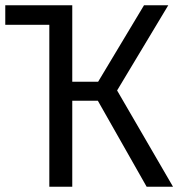

<svg xmlns="http://www.w3.org/2000/svg" viewBox="-20 -708 687 728"><path d="M636 0H536L351 -326H254V0H167V-614H0V-688H254V-398H352L526 -688H618L424 -365Z"/></svg>

Font: FiraSans
Style: Regular
Weight: 350
Designer: Carrois Corporate & Edenspiekermann AG
Foundry: Carrois Corporate GbR & Edenspiekermann AG
Version: Version 3.106;PS 003.106;hotconv 1.0.70;makeotf.lib2.5.58329